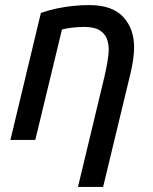

<svg xmlns="http://www.w3.org/2000/svg" viewBox="-20 -551 602 756"><path d="M287 185 391 -248Q397 -274 402.5 -304.5Q408 -335 408 -356Q408 -380 400 -400Q392 -420 371 -432.5Q350 -445 311 -445Q287 -445 263.5 -442Q240 -439 224 -435L119 0H21L141 -500Q172 -511 203 -517.5Q234 -524 266 -527.5Q298 -531 331 -531Q422 -531 465 -484.5Q508 -438 508 -365Q508 -343 504.5 -318Q501 -293 495 -267L386 185Z"/></svg>

Font: Ubuntu Sans Medium
Style: Italic
Weight: 500
Italic angle: -13.5°
Designer: Dalton Maag Ltd
Foundry: Dalton Maag Ltd
Version: Version 1.006